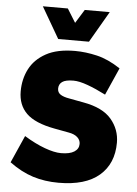

<svg xmlns="http://www.w3.org/2000/svg" viewBox="-60 -940 712 995"><g transform="rotate(5 296.0 -442.0)"><path d="M282 10Q210 10 148.5 -9.5Q87 -29 26 -74L89 -216Q146 -181 196.5 -162.5Q247 -144 282 -144Q327 -144 350.5 -159Q374 -174 374 -200Q374 -220 358 -234.5Q342 -249 312 -254L237 -268Q135 -287 90.5 -330.5Q46 -374 46 -445Q46 -509 73 -561.5Q100 -614 158 -646Q216 -678 309 -678Q364 -678 423.5 -664Q483 -650 546 -608L483 -466Q432 -492 388 -508Q344 -524 314 -524Q273 -524 255.5 -511.5Q238 -499 238 -476Q238 -456 254 -445.5Q270 -435 300 -430L375 -416Q476 -398 521 -345Q566 -292 566 -223Q566 -114 494 -52Q422 10 282 10ZM216 -732 122 -894H252L296 -823L340 -894H470L376 -732Z"/></g></svg>

Font: Gantari Black
Style: Regular
Weight: 900
Version: Version 1.000